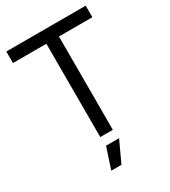

<svg xmlns="http://www.w3.org/2000/svg" viewBox="-215 -805 983 1110"><g transform="rotate(-30 276.0 -250.0)"><path d="M234 0V-623H11V-700H541V-623H318V0ZM192 200 238 60H325L260 200Z"/></g></svg>

Font: Figtree
Style: Regular
Weight: 400
Designer: Erik Kennedy
Foundry: Erik Kennedy
Version: Version 2.002